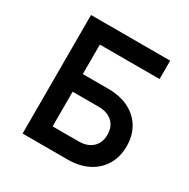

<svg xmlns="http://www.w3.org/2000/svg" viewBox="-177 -961 1104 1122"><g transform="rotate(30 375.0 -400.0)"><path d="M121 0V-800H655V-676H252V-477H424Q503 -477 561.5 -448Q620 -419 652.5 -365.5Q685 -312 685 -239Q685 -167 652.5 -113Q620 -59 561.5 -29.5Q503 0 424 0ZM252 -124H427Q486 -124 520 -155.5Q554 -187 554 -241Q554 -296 520 -327Q486 -358 427 -358H252Z"/></g></svg>

Font: Martian Mono SemiExpanded Medium
Style: Regular
Weight: 500
Width: 6
Designer: Roman Shamin
Foundry: Evil Martians
Version: Version 1.000